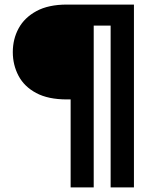

<svg xmlns="http://www.w3.org/2000/svg" viewBox="-20 -720 681 840"><path d="M289 100V-285H273Q191 -285 138.5 -313Q86 -341 61 -388.5Q36 -436 36 -492Q36 -549 61.5 -596Q87 -643 139.5 -671.5Q192 -700 273 -700H566V100H464V-608H390V100Z"/></svg>

Font: DM Sans 9pt SemiBold
Style: Regular
Weight: 600
Version: Version 4.004;gftools[0.9.30]